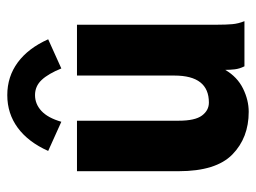

<svg xmlns="http://www.w3.org/2000/svg" viewBox="-110 -598 719 540"><g transform="rotate(-90 250.0 -327.5)"><path d="M206 12Q133 12 86 -34Q39 -80 39 -185V-471H181V-185Q181 -139 195.5 -119.5Q210 -100 232 -100Q308 -100 308 -197V-471H451V-76Q451 -52 452.5 -34.5Q454 -17 461 0H334Q327 -14 325.5 -27.5Q324 -41 324 -54Q304 -20 271.5 -4Q239 12 206 12ZM178 -515 96 -552Q121 -608 161 -637.5Q201 -667 253 -667Q305 -667 345 -637.5Q385 -608 410 -552L328 -515Q313 -552 295.5 -570.5Q278 -589 253 -589Q228 -589 208.5 -571Q189 -553 178 -515Z"/></g></svg>

Font: Inconsolata Black
Style: Regular
Weight: 900
Monospace: yes
Designer: Raph Levien, Cyreal, Brenton Simpson
Foundry: Raph Levien, Cyreal, Google
Version: Version 3.001; ttfautohint (v1.8.2.53-6de2)